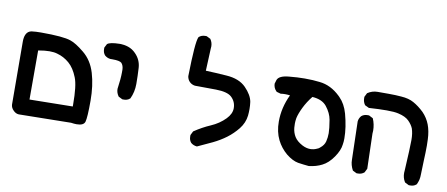

<svg xmlns="http://www.w3.org/2000/svg" viewBox="-61 -758 2622 1125"><g transform="rotate(10 1250.0 -196.0)"><path d="M35.2 -304.7Q35.2 -355.5 63.5 -369.1Q70.3 -372.1 77.1 -373Q99.6 -376 131.8 -376Q264.6 -376 308.6 -360.4Q341.8 -349.6 391.6 -308.6Q443.4 -266.6 464.8 -194.8Q486.3 -123 486.3 -32.2Q486.3 67.4 478.5 93.8Q470.7 117.2 429.7 117.2Q415 117.2 396.5 114.3L85.9 119.1Q67.4 118.2 52.7 102.5Q38.1 87.9 37.1 69.3ZM389.6 6.8Q389.6 -105.5 371.1 -151.4Q350.6 -204.1 318.4 -231.9Q286.1 -259.8 246.1 -270.5Q227.5 -276.4 199.7 -276.4Q171.9 -276.4 132.8 -269.5V22.5L389.6 18.6Q389.6 12.7 389.6 6.8Z M629.9 -128.9Q638.7 -191.4 638.7 -227.5Q638.7 -234.4 638.7 -245.1Q637.7 -269.5 625 -283.2Q613.3 -293.9 571.3 -293.9Q565.4 -293.9 558.6 -293.9Q558.6 -293.9 557.6 -293.9Q539.1 -295.9 524.4 -308.6Q511.7 -323.2 511.7 -344.7Q511.7 -347.7 511.7 -353.5L523.4 -376Q539.1 -389.6 595.7 -390.6Q597.7 -390.6 604.5 -390.6Q611.3 -390.6 623.5 -388.7Q635.7 -386.7 647.5 -382.8Q673.8 -374 693.4 -353.5Q727.5 -319.3 730.5 -271.5Q733.4 -223.6 733.4 -175.8Q733.4 -127.9 713.9 -86.9Q704.1 -78.1 694.8 -75.7Q685.5 -73.2 679.7 -73.2Q673.8 -73.2 668 -73.2L644.5 -85Q629.9 -105.5 629.9 -127.9Z M1097.7 72.3Q1097.7 69.3 1097.7 63.5L1109.4 40Q1157.2 7.8 1205.1 -12.7Q1254.9 -34.2 1290 -70.3Q1320.3 -101.6 1320.3 -134.8Q1320.3 -173.8 1292 -200.2Q1266.6 -223.6 1198.7 -224.6Q1130.9 -225.6 1074.2 -225.6H1073.2Q1053.7 -228.5 1041 -241.2Q1028.3 -253.9 1025.4 -273.4V-274.4Q1029.3 -478.5 1043.9 -507.8L1044.9 -509.8Q1060.5 -523.4 1082 -523.4Q1085 -523.4 1090.8 -523.4L1114.3 -511.7Q1127.9 -492.2 1127.9 -468.8Q1127.9 -462.9 1127 -456.1L1121.1 -323.2Q1175.8 -321.3 1244.1 -316.4Q1321.3 -311.5 1361.8 -270Q1402.3 -228.5 1409.2 -188.5Q1412.1 -167 1412.1 -146.5Q1412.1 -126 1410.2 -107.4Q1405.3 -63.5 1376 -26.4Q1347.7 8.8 1312.5 35.2Q1277.3 61.5 1234.9 82Q1192.4 102.5 1146.5 123Q1125 121.1 1110.4 108.4Q1097.7 93.8 1097.7 72.3Z M1593.8 -104.5Q1593.8 -187.5 1631.8 -266.6Q1616.2 -268.6 1602.5 -268.6Q1588.9 -268.6 1576.2 -266.6L1551.8 -273.4Q1548.8 -275.4 1548.8 -276.4Q1532.2 -293 1531.2 -318.4L1538.1 -341.8Q1548.8 -369.1 1608.4 -374Q1657.2 -378.9 1700.2 -378.9Q1751 -378.9 1789.1 -374Q1856.4 -367.2 1912.1 -313.5Q1915 -310.5 1918.9 -306.6Q1952.1 -273.4 1967.8 -217.8Q1989.3 -138.7 1989.3 -73.2Q1989.3 -52.7 1986.3 -36.1Q1982.4 -1 1953.6 40.5Q1924.8 82 1889.6 99.6Q1855.5 117.2 1811.5 122.1Q1778.3 119.1 1747.1 114.3Q1713.9 108.4 1675.8 78.1Q1638.7 46.9 1617.2 3.9Q1593.8 -43 1593.8 -104.5ZM1884.8 -166Q1877.9 -205.1 1848.6 -242.2Q1821.3 -276.4 1762.7 -280.3Q1734.4 -245.1 1715.8 -207Q1697.3 -168.9 1691.4 -141.6Q1688.5 -123 1688.5 -108.9Q1688.5 -94.7 1689.5 -84Q1692.4 -54.7 1707 -31.2Q1721.7 -7.8 1754.9 9.8Q1779.3 22.5 1802.7 22.5Q1823.2 22.5 1841.8 13.7Q1853.5 9.8 1859.4 2.9Q1881.8 -14.6 1887.7 -38.1Q1893.6 -61.5 1893.6 -87.4Q1893.6 -113.3 1884.8 -166Z M2369.1 64.5Q2369.1 57.6 2370.1 49.8Q2377.9 -88.9 2377.9 -132.8Q2377.9 -171.9 2368.2 -200.2Q2359.4 -221.7 2338.9 -242.2Q2318.4 -262.7 2275.4 -272.5Q2251 -278.3 2206.1 -278.3Q2161.1 -278.3 2099.6 -274.4L2075.2 -286.1Q2062.5 -303.7 2062.5 -325.2Q2062.5 -328.1 2062.5 -334L2074.2 -357.4Q2101.6 -376 2133.8 -376Q2137.7 -376 2149.4 -376Q2161.1 -376 2201.2 -376Q2241.2 -376 2275.4 -373Q2320.3 -370.1 2349.6 -353.5Q2381.8 -335.9 2413.1 -305.7Q2441.4 -276.4 2455.6 -239.3Q2469.7 -202.1 2471.7 -153.3Q2472.7 -133.8 2472.7 -115.2Q2472.7 -78.1 2470.2 -24.4Q2467.8 29.3 2467.8 51.8Q2467.8 74.2 2464.4 88.4Q2460.9 102.5 2454.1 117.2Q2444.3 126 2435.1 128.4Q2425.8 130.9 2419.9 130.9Q2414.1 130.9 2408.2 130.9L2384.8 119.1L2382.8 116.2Q2369.1 93.8 2369.1 64.5ZM2071.3 103.5Q2054.7 73.2 2054.7 42Q2054.7 10.7 2048.8 -184.6Q2048.8 -184.6 2048.8 -185.5Q2050.8 -204.1 2063.5 -218.8Q2078.1 -231.4 2099.6 -231.4Q2102.5 -231.4 2108.4 -231.4L2132.8 -218.8Q2147.5 -184.6 2147.5 -147.5Q2147.5 -138.7 2146.5 -129.9L2152.3 78.1L2140.6 101.6Q2125 115.2 2103.5 115.2Q2100.6 115.2 2094.7 115.2Z"/></g></svg>

Font: JasonHandwriting2
Style: SemiBold
Weight: 600
Version: Version 1.04.7